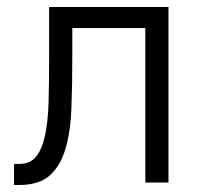

<svg xmlns="http://www.w3.org/2000/svg" viewBox="-20 -520 585 547"><path d="M20 -53H35Q66 -53 83 -74Q100 -95 108.5 -135Q117 -175 118.5 -232Q120 -289 120 -360V-500H460V0H394V-440H186V-360Q186 -279 183.5 -212Q181 -145 166.5 -96Q152 -47 121.5 -20Q91 7 35 7H20Z"/></svg>

Font: PT Root UI
Style: Regular
Weight: 400
Designer: Vitaly Kuzmin
Foundry: ParaType Ltd.
Version: Version 2.001G